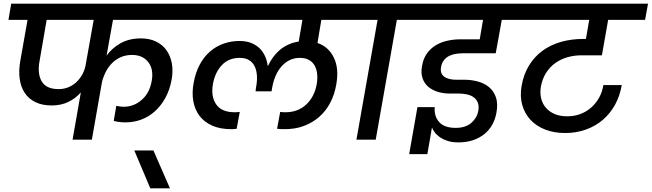

<svg xmlns="http://www.w3.org/2000/svg" viewBox="-20 -760 3547 1045"><path d="M299 -275Q328 -275 352 -285Q376 -295 394.5 -312Q413 -329 426 -351.5Q439 -374 445 -400L490 -652H234L196 -432Q182 -361 206.5 -318Q231 -275 299 -275ZM41 -740H1074L1058 -652H595L560 -457Q589 -498 636 -524.5Q683 -551 747 -551Q793 -551 828 -534.5Q863 -518 885 -488Q907 -458 915 -416.5Q923 -375 914 -326Q904 -271 880.5 -228Q857 -185 824 -155Q791 -125 750 -109.5Q709 -94 664 -94Q628 -94 599 -102L613 -184Q633 -179 653 -179Q709 -179 752 -217Q795 -255 806 -321Q817 -384 786.5 -422.5Q756 -461 699 -461Q664 -461 636.5 -448.5Q609 -436 589 -415.5Q569 -395 555.5 -368.5Q542 -342 535 -313L480 0H375L420 -257Q391 -224 351.5 -205Q312 -186 261 -186Q210 -186 173 -204Q136 -222 114.5 -254.5Q93 -287 87 -332Q81 -377 91 -432L130 -652H26Z M711 59H815L905 265H798Z M1810 -299Q1801 -246 1777.5 -201Q1754 -156 1717.5 -124Q1681 -92 1632.5 -74Q1584 -56 1524 -57Q1517 -57 1506.5 -57.5Q1496 -58 1488 -59L1505 -151Q1511 -150 1518.5 -149.5Q1526 -149 1533 -149Q1602 -149 1647 -191.5Q1692 -234 1704 -303Q1709 -333 1706 -359Q1703 -385 1692 -404Q1681 -423 1661 -434Q1641 -445 1612 -445Q1581 -445 1556 -432.5Q1531 -420 1512 -398.5Q1493 -377 1480 -347Q1467 -317 1461 -281L1458 -263H1371L1373 -281Q1380 -316 1378.5 -346Q1377 -376 1366.5 -398Q1356 -420 1336 -432.5Q1316 -445 1285 -445Q1224 -445 1187 -405Q1150 -365 1139 -303Q1127 -235 1156.5 -192Q1186 -149 1258 -149Q1264 -149 1270.5 -149.5Q1277 -150 1285 -151L1268 -59Q1259 -58 1252.5 -57.5Q1246 -57 1238 -57Q1178 -57 1134.5 -76.5Q1091 -96 1065.5 -130Q1040 -164 1032 -210Q1024 -256 1034 -309Q1044 -365 1067 -408Q1090 -451 1123 -479.5Q1156 -508 1197 -522.5Q1238 -537 1283 -537Q1322 -537 1350 -525Q1378 -513 1396 -494Q1414 -475 1424 -451Q1434 -427 1437 -402H1439Q1449 -424 1464.5 -446Q1480 -468 1500.5 -486Q1521 -504 1547.5 -516.5Q1574 -529 1606 -534L1626 -652H1006L1022 -740H1976L1960 -652H1729L1708 -526Q1768 -506 1797 -446.5Q1826 -387 1810 -299Z M2035 -652H1913L1928 -740H2277L2261 -652H2140L2025 0H1920Z M2228 -740H2872L2857 -652H2711L2692 -546L2678 -470H2499Q2481 -470 2461.5 -467Q2442 -464 2425.5 -456Q2409 -448 2397 -433.5Q2385 -419 2381 -397Q2377 -377 2382 -363.5Q2387 -350 2398.5 -342Q2410 -334 2426.5 -330Q2443 -326 2463 -326H2507Q2545 -326 2580.5 -316.5Q2616 -307 2641.5 -286Q2667 -265 2679 -231Q2691 -197 2682 -147Q2676 -112 2659.5 -82Q2643 -52 2616.5 -30.5Q2590 -9 2554.5 3Q2519 15 2475 15Q2439 15 2413.5 6Q2388 -3 2371 -15.5Q2354 -28 2344.5 -42Q2335 -56 2331 -66L2306 79H2207L2252 -177H2346Q2342 -127 2370.5 -95.5Q2399 -64 2460 -64Q2514 -64 2545 -91Q2576 -118 2583 -155Q2588 -183 2580.5 -201.5Q2573 -220 2557.5 -231Q2542 -242 2520 -246.5Q2498 -251 2474 -251H2419Q2387 -252 2358.5 -261.5Q2330 -271 2309.5 -289Q2289 -307 2279.5 -335Q2270 -363 2277 -401Q2284 -442 2304 -469.5Q2324 -497 2352.5 -514Q2381 -531 2415.5 -538.5Q2450 -546 2485 -546H2591L2609 -652H2213Z M2811 -740H3507L3491 -652H3290L3256 -459H3145Q3105 -459 3068.5 -448.5Q3032 -438 3002.5 -417Q2973 -396 2952.5 -364Q2932 -332 2924 -289Q2918 -253 2925.5 -223.5Q2933 -194 2952 -172.5Q2971 -151 3000 -139Q3029 -127 3067 -127Q3106 -127 3139 -139.5Q3172 -152 3197.5 -174.5Q3223 -197 3240.5 -228Q3258 -259 3264 -297H3364Q3354 -238 3327.5 -190Q3301 -142 3261.5 -108Q3222 -74 3169.5 -55Q3117 -36 3056 -36Q2996 -36 2948 -54.5Q2900 -73 2868 -107Q2836 -141 2822.5 -188.5Q2809 -236 2819 -293Q2830 -356 2859.5 -404Q2889 -452 2933 -484Q2977 -516 3033 -532Q3089 -548 3154 -548H3169L3187 -652H2795Z"/></svg>

Font: SVN-Poppins Medium
Style: Italic
Weight: 500
Italic angle: -10°
Designer: Ninad Kale (Devanagari), Jonny Pinhorn (Latin)
Foundry: Indian Type Foundry
Version: Version 3.002 2017; ttfautohint (v1.8.3)